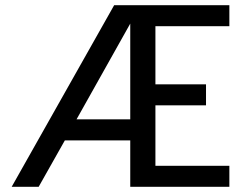

<svg xmlns="http://www.w3.org/2000/svg" viewBox="-20 -720 944 740"><path d="M420 -700H864V-619H579V-395H774V-314H579V-81H864V0H482V-179H230L129 0H25ZM482 -260V-629L275 -260Z"/></svg>

Font: AF Albert Sans Medium
Style: Regular
Weight: 500
Designer: Andreas Rasmussen
Foundry: a.Foundry
Version: Version 1.300;Glyphs 3.2 (3231)